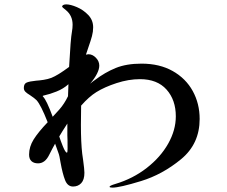

<svg xmlns="http://www.w3.org/2000/svg" viewBox="-20 -832 1040 878"><path d="M893 -288Q893 -174 808 -104Q723 -34 625 -4Q527 26 494 26Q481 26 481 22Q481 17 508 9Q588 -15 651 -64Q714 -113 749 -175Q784 -237 784 -300Q784 -375 741.5 -422.5Q699 -470 620 -470Q568 -470 513 -452Q458 -434 421 -411Q387 -390 351 -349Q350 -320 350 -261Q350 -180 356 -129L360 -101Q366 -57 366 -42Q366 -10 351.5 5.5Q337 21 314 21Q289 21 277.5 -8.5Q266 -38 257 -88Q252 -121 247 -133L232 -175Q220 -154 205 -124Q186 -85 154 -85Q135 -85 124 -95Q113 -105 113 -125Q113 -161 134 -194.5Q155 -228 198 -273Q167 -352 147 -374Q138 -383 117 -397Q102 -406 95.5 -413Q89 -420 89 -430Q89 -449 102 -454.5Q115 -460 145 -463Q161 -464 180 -467Q199 -470 215 -476Q245 -488 296 -526Q303 -656 309 -687Q312 -704 312 -719Q312 -761 281 -786Q264 -799 264 -802Q264 -806 269 -809Q274 -812 283 -812Q302 -812 331.5 -799.5Q361 -787 383.5 -763.5Q406 -740 406 -707Q406 -687 400.5 -666.5Q395 -646 385 -618L373 -582Q381 -584 384 -584Q403 -584 418.5 -568Q434 -552 434 -532Q434 -499 392 -449Q406 -461 414 -466Q460 -501 509 -521Q558 -541 627 -541Q710 -541 770 -507Q830 -473 861.5 -415.5Q893 -358 893 -288ZM221 -298Q253 -333 252 -332Q274 -357 291 -392Q291 -409 293 -447Q270 -426 238.5 -413.5Q207 -401 183 -396Q175 -394 175 -393Q175 -392 177 -390Q193 -374 221 -298ZM288 -213V-236V-267Q262 -227 251 -208Q257 -189 267 -164Q279 -134 286 -134Q289 -134 289 -151Q289 -200 288 -213Z"/></svg>

Font: Shippori Antique
Style: Regular
Weight: 400
Designer: FONTDASU
Foundry: FONTDASU / Google Inc. / but / Adobe
Version: Version 2.001